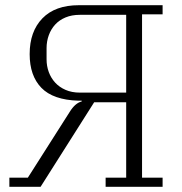

<svg xmlns="http://www.w3.org/2000/svg" viewBox="-20 -718 698 738"><path d="M16 -35H87L248 -288Q269 -322 294 -328V-331H281Q184 -334 139 -380.5Q94 -427 94 -510Q94 -597 143 -647.5Q192 -698 283 -698H605V-663H526V-35H605V0H386V-35H465V-325H342L136 0H16ZM465 -661H287Q256 -661 232 -651Q208 -641 192 -623.5Q176 -606 167.5 -582.5Q159 -559 159 -533V-490Q159 -464 167.5 -441Q176 -418 192 -400.5Q208 -383 232 -372.5Q256 -362 287 -362H465Z"/></svg>

Font: IBM Plex Serif Light
Style: Regular
Weight: 300
Designer: Mike Abbink, Paul van der Laan, Pieter van Rosmalen
Foundry: Bold Monday
Version: Version 3.001